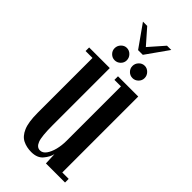

<svg xmlns="http://www.w3.org/2000/svg" viewBox="-253 -832 892 892"><g transform="rotate(45 193.0 -386.0)"><path d="M164 11Q133.5 11 109 -1Q84.5 -13 70.5 -45.5Q56.5 -78 56.5 -139.5V-499.5H11V-523H146.5V-148Q146.5 -74.5 156.5 -48.8Q166.5 -23 187.5 -23Q205 -23 217.5 -40.5Q230 -58 236.8 -85Q243.5 -112 243.5 -141.5V-499.5H200.5V-523H333.5V-24H375.5V0H250L247.5 -58.5Q242.5 -36 223 -12.5Q203.5 11 164 11ZM254 -564.5Q237.5 -564.5 225.8 -576.2Q214 -588 214 -604Q214 -621 225.8 -633.2Q237.5 -645.5 254 -645.5Q270 -645.5 282 -633.2Q294 -621 294 -604Q294 -588 282 -576.2Q270 -564.5 254 -564.5ZM136.5 -564.5Q120.5 -564.5 108.8 -576.2Q97 -588 97 -604Q97 -621 108.8 -633.2Q120.5 -645.5 136.5 -645.5Q153 -645.5 165 -633.2Q177 -621 177 -604Q177 -588 165 -576.2Q153 -564.5 136.5 -564.5ZM180.5 -675 103 -784.5H131L196 -710.5L261 -784.5H289L211.5 -675Z"/></g></svg>

Font: Imbue 50pt Medium
Style: Regular
Weight: 500
Designer: Tyler Finck
Foundry: Etcetera Type Company
Version: Version 1.102; ttfautohint (v1.8.3)